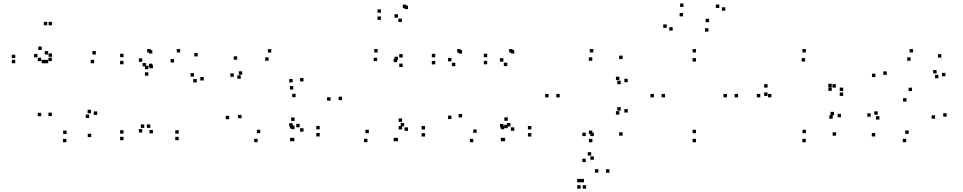

<svg xmlns="http://www.w3.org/2000/svg" viewBox="-20 -808 5620 1120"><path d="M512 -8V-28H492V-8ZM547 -138V-158H527V-138ZM511 -147.5V-167.5H491V-147.5ZM500 -120V-140H480V-120ZM368.5 -26.5V-46.5H348.5V-26.5ZM282.5 -131V-151H262.5V-131ZM282.5 -451.5V-471.5H262.5V-451.5ZM261 -439V-459H241V-439ZM529 -439V-459H509V-439ZM539 -490V-510H519V-490ZM261 -490V-510H241V-490ZM283.5 -476.5V-496.5H263.5V-476.5ZM283.5 -660.5V-680.5H263.5V-660.5ZM255.5 -660.5V-680.5H235.5V-660.5ZM198.5 -473.5V-493.5H178.5V-473.5ZM223.5 -516.5V-536.5H203.5V-516.5ZM69 -469V-489H49V-469ZM69 -439V-459H49V-439ZM243 -439V-459H223V-439ZM220.5 -451.5V-471.5H200.5V-451.5ZM220.5 -130V-150H200.5V-130ZM367 22V2H347V22Z M1022.5 10V-10H1002.5V10ZM1022.5 -28.5V-48.5H1002.5V-28.5ZM856.5 -62V-82H836.5V-62ZM872 -30V-50H852V-30ZM872 -409.5V-429.5H852V-409.5ZM868.5 -416.5V-436.5H848.5V-416.5ZM868.5 -496V-516H848.5V-496ZM858.5 -502V-522H838.5V-502ZM700.5 -474.5V-494.5H680.5V-474.5ZM700.5 -433V-453H680.5V-433ZM832 -420.5V-440.5H812V-420.5ZM810 -447.5V-467.5H790V-447.5ZM810 -35V-55H790V-35ZM821.5 -62V-82H801.5V-62ZM700.5 -28.5V-48.5H680.5V-28.5ZM700.5 10V-10H680.5V10ZM1168.5 -338.5V-358.5H1148.5V-338.5ZM1133.5 -479V-499H1113.5V-479ZM1031 -502V-522H1011V-502ZM845.5 -404.5V-424.5H825.5V-404.5ZM845.5 -366.5V-386.5H825.5V-366.5ZM995 -443.5V-463.5H975V-443.5ZM1111.5 -361.5V-381.5H1091.5V-361.5ZM1127.5 -327V-347H1107.5V-327Z M1697 16V-4H1677V16ZM1845 -12V-32H1825V-12ZM1845 -53.5V-73.5H1825V-53.5ZM1728 -65.5V-85.5H1708V-65.5ZM1750.5 -40V-60H1730.5V-40ZM1750.5 -333V-353H1730.5V-333ZM1562.5 -501.5V-521.5H1542.5V-501.5ZM1363.5 -459.5V-479.5H1343.5V-459.5ZM1343.5 -360V-380H1323.5V-360ZM1384.5 -348.5V-368.5H1364.5V-348.5ZM1393 -372V-392H1373V-372ZM1547 -453.5V-473.5H1527V-453.5ZM1687 -327.5V-347.5H1667V-327.5ZM1687 -69.5V-89.5H1667V-69.5ZM1692 -58.5V-78.5H1672V-58.5ZM1692 16V-4H1672V16ZM1698.5 -54.5V-74.5H1678.5V-54.5ZM1698.5 -102.5V-122.5H1678.5V-102.5ZM1498.5 -31V-51H1478.5V-31ZM1389 -118V-138H1369V-118ZM1704.5 -241V-261H1684.5V-241ZM1691 -286V-306H1671V-286ZM1317 -112.5V-132.5H1297V-112.5ZM1483 21.5V1.5H1463V21.5Z M2301.5 16V-4H2281.5V16ZM2459.5 -11.5V-31.5H2439.5V-11.5ZM2459.5 -53V-73H2439.5V-53ZM2337.5 -70.5V-90.5H2317.5V-70.5ZM2360 -45V-65H2340V-45ZM2360 -755V-775H2340V-755ZM2350 -761V-781H2330V-761ZM2202 -733.5V-753.5H2182V-733.5ZM2202 -692V-712H2182V-692ZM2324 -679.5V-699.5H2304V-679.5ZM2301.5 -705V-725H2281.5V-705ZM2301.5 -457V-477H2281.5V-457ZM2296.5 -445.5V-465.5H2276.5V-445.5ZM2296.5 16V-4H2276.5V16ZM1908 -220.5V-240.5H1888V-220.5ZM2123.5 21.5V1.5H2103.5V21.5ZM2325.5 -53V-73H2305.5V-53ZM2325.5 -97V-117H2305.5V-97ZM2131.5 -31V-51H2111.5V-31ZM1975 -224V-244H1955V-224ZM2180 -451.5V-471.5H2160V-451.5ZM2329 -417V-437H2309V-417ZM2329 -472.5V-492.5H2309V-472.5ZM2183 -502V-522H2163V-502Z M2942 -60.5V-80.5H2922V-60.5ZM2942 -103.5V-123.5H2922V-103.5ZM2760.5 -33V-53H2740.5V-33ZM2675.5 -123V-143H2655.5V-123ZM2675.5 -495.5V-515.5H2655.5V-495.5ZM2667 -501.5V-521.5H2647V-501.5ZM2519 -474V-494H2499V-474ZM2519 -432.5V-452.5H2499V-432.5ZM2636 -422V-442H2616V-422ZM2613.5 -450V-470H2593.5V-450ZM2613.5 -113.5V-133.5H2593.5V-113.5ZM2741 22V2H2721V22ZM2926.5 16V-4H2906.5V16ZM3079.5 -11.5V-31.5H3059.5V-11.5ZM3079.5 -53V-73H3059.5V-53ZM2957.5 -70.5V-90.5H2937.5V-70.5ZM2980 -45V-65H2960V-45ZM2980 -496V-516H2960V-496ZM2970 -502V-522H2950V-502ZM2822 -474.5V-494.5H2802V-474.5ZM2822 -433V-453H2802V-433ZM2939 -422.5V-442.5H2919V-422.5ZM2916.5 -448.5V-468.5H2896.5V-448.5ZM2916.5 -65V-85H2896.5V-65ZM2921.5 -54V-74H2901.5V-54ZM2921.5 16V-4H2901.5V16Z M3612 -16.5V-36.5H3592V-16.5ZM3642 -151.5V-171.5H3622V-151.5ZM3601 -163V-183H3581V-163ZM3593 -139.5V-159.5H3573V-139.5ZM3435 -26.5V-46.5H3415V-26.5ZM3245 -240V-260H3225V-240ZM3435 -453.5V-473.5H3415V-453.5ZM3593 -340.5V-360.5H3573V-340.5ZM3601 -317V-337H3581V-317ZM3642 -328.5V-348.5H3622V-328.5ZM3612 -463.5V-483.5H3592V-463.5ZM3440.5 -502V-522H3420.5V-502ZM3180 -240V-260H3160V-240ZM3435.5 22V2H3415.5V22ZM3399 292.5V272.5H3379V292.5ZM3535 199.5V179.5H3515V199.5ZM3428.5 99.5V79.5H3408.5V99.5ZM3444 124V104H3424V124ZM3444 -14V-34H3424V-14ZM3397 -14V-34H3377V-14ZM3397 137.5V117.5H3377V137.5ZM3470.5 199V179H3450.5V199ZM3386.5 255.5V235.5H3366.5V255.5ZM3367 255.5V235.5H3347V255.5ZM3367 292.5V272.5H3347V292.5Z M4285.5 -240V-260H4265.5V-240ZM4040 -502V-522H4020V-502ZM3794.5 -240V-260H3774.5V-240ZM4040 22V2H4020V22ZM3859.5 -240V-260H3839.5V-240ZM4040 -449V-469H4020V-449ZM4220.5 -240V-260H4200.5V-240ZM4040 -31V-51H4020V-31ZM4211 -745.5V-765.5H4191V-745.5ZM4176 -761.5V-781.5H4156V-761.5ZM4116 -678.5V-698.5H4096V-678.5ZM3967 -767.5V-787.5H3947V-767.5ZM3869 -645.5V-665.5H3849V-645.5ZM3904 -629.5V-649.5H3884V-629.5ZM3964.5 -712.5V-732.5H3944.5V-712.5ZM4112.5 -623.5V-643.5H4092.5V-623.5Z M4857 -16.5V-36.5H4837V-16.5ZM4886 -124V-144H4866V-124ZM4845 -135.5V-155.5H4825V-135.5ZM4837.5 -115.5V-135.5H4817.5V-115.5ZM4681 -31V-51H4661V-31ZM4480 -240V-260H4460V-240ZM4676.5 -449V-469H4656.5V-449ZM4832 -299.5V-319.5H4812V-299.5ZM4832 -278V-298H4812V-278ZM4856 -297V-317H4836V-297ZM4457.5 -297V-317H4437.5V-297ZM4457.5 -248.5V-268.5H4437.5V-248.5ZM4898.5 -248.5V-268.5H4878.5V-248.5ZM4898.5 -277V-297H4878.5V-277ZM4681 -502V-522H4661V-502ZM4415 -240V-260H4395V-240ZM4680.5 22V2H4660.5V22Z M5502 -127.5V-147.5H5482V-127.5ZM5300 -276.5V-296.5H5280V-276.5ZM5152.5 -371.5V-391.5H5132.5V-371.5ZM5292 -453.5V-473.5H5272V-453.5ZM5443.5 -379.5V-399.5H5423.5V-379.5ZM5454 -351.5V-371.5H5434V-351.5ZM5495 -363V-383H5475V-363ZM5471.5 -472V-492H5451.5V-472ZM5306 -502V-522H5286V-502ZM5086.5 -358.5V-378.5H5066.5V-358.5ZM5268 -215.5V-235.5H5248V-215.5ZM5434.5 -115.5V-135.5H5414.5V-115.5ZM5280.5 -27V-47H5260.5V-27ZM5110 -110.5V-130.5H5090V-110.5ZM5100 -138.5V-158.5H5080V-138.5ZM5059 -127V-147H5039V-127ZM5085.5 -12V-32H5065.5V-12ZM5266 21.5V1.5H5246V21.5Z"/></svg>

Font: Monaspace Xenon Dots Var
Style: Regular
Weight: 400
Designer: Riley Cran and the Lettermatic Team
Version: Version 1.100 (Monaspace Xenon Dots)